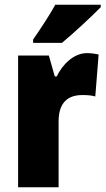

<svg xmlns="http://www.w3.org/2000/svg" viewBox="-20 -786 443 806"><path d="M403 -756V-766H212C188 -722 152 -668 119 -620V-606H240C292 -649 369 -721 403 -756ZM345 -563C288 -563 241 -513 218 -465H210L185 -553H56V0H226V-276C226 -357 266 -387 326 -387C351 -387 367 -385 380 -381L394 -557C377 -561 361 -563 345 -563Z"/></svg>

Font: Noto Sans Devanagari Condensed Black
Style: Regular
Weight: 900
Width: 3
Designer: Jelle Bosma - Monotype Design Team
Foundry: Monotype Imaging Inc.
Version: Version 2.004